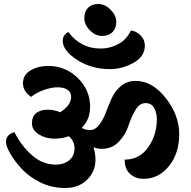

<svg xmlns="http://www.w3.org/2000/svg" viewBox="-20 -967 957 961"><path d="M562 -858Q562 -826 543 -806.5Q524 -787 491 -787Q458 -787 430 -815Q402 -843 402 -876Q402 -909 420.5 -928Q439 -947 472 -947Q505 -947 533.5 -918.5Q562 -890 562 -858ZM530 -621Q437 -621 365.5 -667.5Q294 -714 294 -763Q294 -792 322 -807Q383 -724 484 -724Q531 -724 572.5 -746.5Q614 -769 635 -814Q661 -812 683 -790.5Q705 -769 705 -739Q705 -684 648 -652.5Q591 -621 530 -621ZM659 -562Q742 -562 809.5 -476.5Q877 -391 877 -295Q877 -199 825.5 -135.5Q774 -72 699 -72Q658 -72 631 -96.5Q604 -121 604 -168Q678 -168 721.5 -229.5Q765 -291 765 -371Q765 -402 751.5 -426.5Q738 -451 708 -451Q678 -451 657 -415Q636 -379 622.5 -336.5Q609 -294 575 -258Q541 -222 490 -222Q467 -222 448 -230Q458 -197 458 -169Q458 -108 415.5 -67Q373 -26 305.5 -26Q238 -26 182 -54Q126 -82 90 -120.5Q54 -159 32 -197Q10 -235 10 -257Q10 -293 52 -306Q86 -238 139.5 -190.5Q193 -143 260 -143Q299 -143 326 -164.5Q353 -186 353 -225Q353 -247 342.5 -264Q332 -281 323 -285Q292 -273 251 -273Q210 -273 175 -294Q140 -315 140 -350Q140 -385 162 -401.5Q184 -418 218 -418Q252 -418 281 -405Q336 -440 336 -482Q336 -506 317.5 -518Q299 -530 268 -530Q237 -530 199 -516.5Q161 -503 136 -482Q95 -509 95 -551Q95 -593 133.5 -615Q172 -637 221 -637Q307 -637 369 -577Q431 -517 431 -432Q431 -369 389 -327Q408 -316 432 -316Q456 -316 476 -341.5Q496 -367 509.5 -403Q523 -439 539 -475Q555 -511 585.5 -536.5Q616 -562 659 -562Z"/></svg>

Font: Laila
Style: Bold
Weight: 700
Designer: Hitesh Malaviya
Foundry: Indian Type Foundry
Version: Version 1.302;PS 1.0;hotconv 1.0.78;makeotf.lib2.5.61930; tt